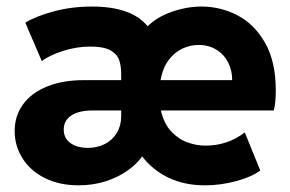

<svg xmlns="http://www.w3.org/2000/svg" viewBox="-20 -553 879 581"><path d="M24.4 -156.2Q24.4 -203.1 50.3 -238Q76.2 -272.9 123.5 -291.7Q170.9 -310.5 233.4 -310.5H346.7V-328.1Q346.7 -353.5 340.6 -371.3Q334.5 -389.2 314.2 -400.6Q293.9 -412.1 253.9 -412.1Q212.4 -412.1 171.6 -399.2Q130.9 -386.2 106.4 -368.2L56.6 -484.4Q88.4 -503.9 142.6 -518.6Q196.8 -533.2 258.8 -533.2Q377.9 -533.2 426.8 -473.6Q454.6 -501.5 500 -517.3Q545.4 -533.2 589.8 -533.2Q647 -533.2 698.2 -506.8Q749.5 -480.5 782 -423.6Q814.5 -366.7 814.5 -280.3Q814.5 -241.2 808.6 -218.8H466.8Q476.1 -178.2 498.8 -154.5Q521.5 -130.9 548.6 -121.6Q575.7 -112.3 601.6 -112.3Q668.9 -112.3 720.7 -152.3L767.6 -37.1Q741.7 -17.6 694.6 -4.9Q647.5 7.8 600.6 7.8Q538.1 7.8 490.2 -15.1Q442.4 -38.1 410.2 -79.6Q394.5 -57.1 366.5 -37.1Q338.4 -17.1 300.3 -4.6Q262.2 7.8 217.8 7.8Q159.2 7.8 115.2 -14.4Q71.3 -36.6 47.9 -74.2Q24.4 -111.8 24.4 -156.2ZM245.1 -105.5Q274.4 -105.5 297.6 -117.4Q320.8 -129.4 333.7 -151.1Q346.7 -172.9 346.7 -201.2V-218.8H261.7Q218.8 -218.8 195.8 -203.6Q172.9 -188.5 172.9 -161.1Q172.9 -135.3 192.4 -120.6Q211.9 -106 245.1 -105.5ZM682.6 -310.5Q682.6 -340.3 670.2 -364.5Q657.7 -388.7 634.5 -402.8Q611.3 -417 581.1 -417Q556.2 -417 532.5 -406.2Q508.8 -395.5 490.7 -371.8Q472.7 -348.1 465.8 -310.5Z"/></svg>

Font: Reddit Sans Vanilla ExtraBold
Style: Regular
Weight: 800
Designer: Stephen Hutchings
Foundry: Reddit
Version: Version 1.013